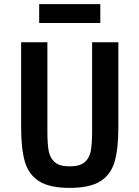

<svg xmlns="http://www.w3.org/2000/svg" viewBox="-20 -904 680 936"><path d="M211 -698V-264Q211 -202 217.5 -167.5Q224 -133 247.5 -113Q271 -93 320 -93Q369 -93 392.5 -113Q416 -133 422.5 -167.5Q429 -202 429 -264V-698H557V-284Q557 -178 538.5 -115Q520 -52 468.5 -20Q417 12 320 12Q223 12 171.5 -20Q120 -52 101.5 -115Q83 -178 83 -284V-698ZM171 -884H469V-792H171Z"/></svg>

Font: Writer SemiBold
Style: Regular
Weight: 600
Monospace: yes
Designer: Mike Abbink, Paul van der Laan, Pieter van Rosmalen
Foundry: Bold Monday
Version: Version 2.001 2020